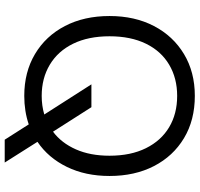

<svg xmlns="http://www.w3.org/2000/svg" viewBox="-36 -716 847 815"><g transform="rotate(90 387.5 -308.5)"><path d="M387 12Q286 12 209.5 -33.5Q133 -79 90.5 -160.5Q48 -242 48 -350Q48 -457 90.5 -538.5Q133 -620 209.5 -666Q286 -712 387 -712Q490 -712 566.5 -666Q643 -620 685 -538.5Q727 -457 727 -350Q727 -248 688.5 -169Q650 -90 582 -44L670 95H573L508 -7Q452 12 387 12ZM387 -62Q429 -62 466 -73L338 -273H435L539 -110Q587 -146 614 -207Q641 -268 641 -350Q641 -440 609 -504.5Q577 -569 520 -603Q463 -637 387 -637Q312 -637 254.5 -603Q197 -569 165.5 -504.5Q134 -440 134 -350Q134 -260 165.5 -195.5Q197 -131 254.5 -96.5Q312 -62 387 -62Z"/></g></svg>

Font: DM Sans
Style: Regular
Weight: 400
Designer: Colophon Foundry, Jonny Pinhorn
Foundry: Colophon Foundry
Version: Version 4.004; ttfautohint (v1.8.4.7-5d5b)